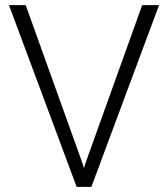

<svg xmlns="http://www.w3.org/2000/svg" viewBox="-20 -731 657 751"><path d="M304.2 -87.9 308.1 -72.8 312.5 -87.9 536.1 -710.9H602.1L337.4 0H279.8L15.1 -710.9H80.6Z"/></svg>

Font: Melbourne
Style: Light
Weight: 300
Designer: Google
Version: Version 2.000980; 2014